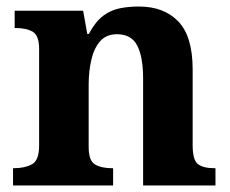

<svg xmlns="http://www.w3.org/2000/svg" viewBox="-20 -569 707 589"><path d="M20 0V-53H22Q56 -53 78 -65Q100 -77 100 -122V-418.4Q100 -460.2 80.5 -471.6Q61 -483 28 -483H25V-536H235L247.7 -465H252.5Q273 -503 296.5 -520.5Q320 -538 347.3 -543.5Q374.7 -549 405.9 -549Q483 -549 527 -503.2Q571 -457.4 571 -356V-123.8Q571 -77.6 587.5 -65.3Q604 -53 638 -53H641V0H419V-329Q419 -394 401.1 -429Q383.3 -464 338.8 -464Q306 -464 287.2 -442.5Q268.3 -420.9 260.2 -385.5Q252 -350.1 252 -309V-118Q252 -76 271.5 -64.5Q291 -53 324 -53H327V0Z"/></svg>

Font: Noto Serif Khojki
Style: Regular
Weight: 400
Designer: Juan Bruce
Version: Version 2.002